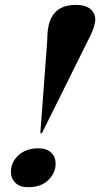

<svg xmlns="http://www.w3.org/2000/svg" viewBox="-20 -754 408 782"><path d="M288.5 -734Q328.5 -734 348.2 -717.2Q368 -700.5 368 -673.5Q367.5 -657.5 358.8 -633.8Q350 -610 336 -584.5L152 -214Q150 -210.5 147 -210.5Q144.5 -210.5 144.5 -214.5L172.5 -590.5Q172.5 -606.5 173.8 -620.8Q175 -635 177.5 -647.5Q195.5 -734 288.5 -734ZM93.5 8.5Q60.5 8.5 42.2 -9.8Q24 -28 24.5 -56Q25.5 -94.5 56 -122.2Q86.5 -150 136.5 -150Q171 -150 189.2 -131.5Q207.5 -113 206.5 -85.5Q206 -50 177 -20.8Q148 8.5 93.5 8.5Z"/></svg>

Font: Fraunces 144pt
Style: Bold Italic
Weight: 700
Italic angle: -16°
Version: Version 1.000;[b76b70a41]